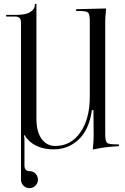

<svg xmlns="http://www.w3.org/2000/svg" viewBox="-20 -767 649 996"><path d="M597.2 -18.1V-8.8Q527.3 -5.9 461.9 8.8V1Q465.8 -39.1 465.8 -56.2V-71.8Q465.8 -85 465.3 -134Q464.8 -183.1 464.8 -191.9V-195.8H457Q441.9 -93.3 387.7 -42.7Q333.5 7.8 257.8 7.8Q206.5 7.8 167.5 -11.2Q128.4 -30.3 107.9 -65.9L104 -64Q106.9 -55.2 106.9 -41V91.8Q106.9 121.1 134.8 121.1Q152.3 121.1 164.6 134Q176.8 147 176.8 165Q176.8 183.1 163.8 196Q150.9 209 132.8 209Q114.7 209 101.8 196Q88.9 183.1 88.9 165V-650.9Q88.9 -681.2 59.1 -681.2H12.2V-689.9H68.8Q91.8 -689.9 111.3 -694.3Q130.9 -698.7 146 -711.4Q161.1 -724.1 161.1 -743.2V-747.1H168.9V-662.1V-151.9Q168.9 -84 195.6 -46.9Q222.2 -9.8 267.1 -9.8Q347.7 -9.8 396.7 -80.1Q445.8 -150.4 445.8 -265.1V-657.2Q445.8 -692.9 437 -701.4Q428.2 -710 392.1 -710H375V-719.2L529.8 -723.1V-714.8Q525.9 -674.8 525.9 -662.1V-70.8Q525.9 -35.2 534.9 -26.6Q543.9 -18.1 580.1 -18.1Z"/></svg>

Font: FoglihtenNo07calt
Style: Regular
Weight: 500
Designer: gluk (gluksza@wp.pl)
Foundry: gluk (gluksza@wp.pl)
Version: Version 0.844